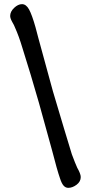

<svg xmlns="http://www.w3.org/2000/svg" viewBox="-20 -709 409 925"><path d="M269 150Q255 110 231 16Q204 -83 168 -212Q128 -352 88 -478Q71 -535 52 -577Q49 -586 39 -603Q29 -621 29 -632Q29 -653 48 -671Q67 -689 86 -689Q106 -689 120 -663.5Q134 -638 151 -578L165 -525Q230 -285 235 -269Q297 -60 326 34Q333 54 341 73Q349 92 352 99Q360 113 364.5 124.5Q369 136 369 144Q369 166 349 181Q329 196 309 196Q296 196 286.5 185.5Q277 175 269 150Z"/></svg>

Font: AkayaTelivigala
Style: Regular
Weight: 400
Designer: Vaishnavi Murthy Yerkadithaya ( vaishnavimurthy@gmail.com ), Juan Luis Blanco Aristondo ( juan@blancoletters.com )
Version: Version 1.000